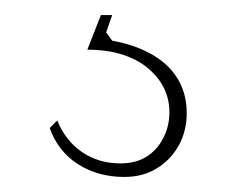

<svg xmlns="http://www.w3.org/2000/svg" viewBox="-20 -20 315 255"><path d="M145 215Q110 215 83.5 198Q57 181 46 150L56 140Q67 167 89 182Q111 197 140 197Q160 197 174 188.5Q188 180 196.5 164Q205 148 205 129Q205 112 198 97.5Q191 83 177 71Q163 59 142.5 52.5Q122 46 96 46L114 0H129L121 23L129 34Q161 40 183 53Q205 66 216.5 85.5Q228 105 228 130Q228 154 217.5 173Q207 192 188.5 203.5Q170 215 145 215Z"/></svg>

Font: Kalnia Thin ExtraLight
Style: Regular
Weight: 250
Version: Version 1.105